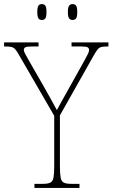

<svg xmlns="http://www.w3.org/2000/svg" viewBox="-30 -922 552 942"><path d="M139 0V-20H180Q205 -20 217 -26Q229 -32 232.5 -51Q236 -70 236 -108V-354L64 -651Q53 -671 45 -680Q37 -689 26 -691.5Q15 -694 -3 -694H-10V-714H159V-694H126Q100 -694 93.5 -689.5Q87 -685 87 -677Q87 -669 94 -657Q101 -645 110 -628L180 -506Q198 -474 215.5 -443Q233 -412 249 -382Q257 -397 269.5 -419.5Q282 -442 300 -474L387 -630Q397 -648 402 -658.5Q407 -669 407 -677Q407 -685 400.5 -689.5Q394 -694 368 -694H321V-714H502V-694H497Q478 -694 467.5 -691.5Q457 -689 449.5 -680Q442 -671 431 -652L264 -356V-108Q264 -70 267.5 -51Q271 -32 283 -26Q295 -20 320 -20H360V0ZM326 -824Q315 -824 309 -832Q303 -840 303 -863Q303 -886 309 -894Q315 -902 326 -902Q338 -902 343.5 -894Q349 -886 349 -863Q349 -840 343.5 -832Q338 -824 326 -824ZM175 -824Q164 -824 158.5 -832Q153 -840 153 -863Q153 -886 158.5 -894Q164 -902 175 -902Q187 -902 192.5 -894Q198 -886 198 -863Q198 -840 192.5 -832Q187 -824 175 -824Z"/></svg>

Font: Noto Serif Tamil SemiCondensed Thin
Style: Italic
Weight: 100
Width: 4
Italic angle: -12°
Designer: Indian Type Foundry, Tom Grace, and the Monotype Design Team
Foundry: Monotype Imaging Inc.
Version: Version 2.003; ttfautohint (v1.8.4.7-5d5b)